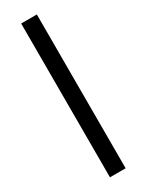

<svg xmlns="http://www.w3.org/2000/svg" viewBox="-221 -745 695 911"><g transform="rotate(-30 126.5 -289.5)"><path d="M170.4 131.8H84.5V-710.9H170.4Z"/></g></svg>

Font: TypoPRO Roboto
Style: Bold
Weight: 700
Designer: Google
Version: Version 2.136; 2016